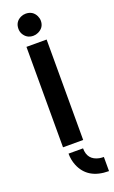

<svg xmlns="http://www.w3.org/2000/svg" viewBox="-166 -712 556 935"><g transform="rotate(-20 112.5 -244.5)"><path d="M224.6 185.5Q115.2 185.5 80.1 99.6Q68.4 70.3 68.4 38.1H143.6Q143.6 98.6 202.1 110.4Q213.9 112.3 224.6 112.3ZM46.9 -616.2Q46.9 -652.3 79.1 -668Q91.8 -673.8 104.5 -673.8Q141.6 -673.8 157.2 -641.6Q163.1 -628.9 163.1 -616.2Q163.1 -581.1 129.9 -565.4Q117.2 -559.6 104.5 -559.6Q69.3 -559.6 52.7 -590.8Q46.9 -602.5 46.9 -616.2ZM53.7 0V-520.5H158.2V0Z"/></g></svg>

Font: Post No Bills Jaffna
Style: Bold
Weight: 700
Designer: Kosala Senevirathne, Siva Puranthara, Lasantha Premarathna, Tharique Azeez
Foundry: Mooniak
Version: Version 1.220 ; ttfautohint (v1.6)